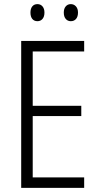

<svg xmlns="http://www.w3.org/2000/svg" viewBox="-20 -913 480 933"><path d="M389 0H83V-714H389V-663H139V-399H375V-349H139V-51H389ZM128 -852Q128 -871 137 -882Q146 -893 162 -893Q177 -893 186.5 -882Q196 -871 196 -852Q196 -832 186.5 -821Q177 -810 162 -810Q146 -810 137 -821Q128 -832 128 -852ZM290 -852Q290 -871 299.5 -882Q309 -893 324 -893Q339 -893 349 -882Q359 -871 359 -852Q359 -832 349.5 -821Q340 -810 324 -810Q309 -810 299.5 -821Q290 -832 290 -852Z"/></svg>

Font: Noto Sans Lao UI Cond Light
Style: Regular
Weight: 300
Width: 3
Designer: Monotype Design Team
Foundry: Monotype Imaging Inc.
Version: Version 2.000; ttfautohint (v1.8.4.7-5d5b)